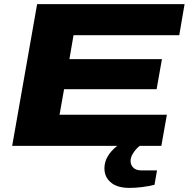

<svg xmlns="http://www.w3.org/2000/svg" viewBox="-20 -708 916 932"><path d="M39.1 0 160.2 -688H876L850.1 -537.1H336.9L316.9 -420.9H766.1L740.2 -274.9H291L269 -150.9H790L763.2 0H658.2Q639.2 15.1 626.5 35.2Q613.8 55.2 613.8 73.2Q613.8 92.8 627.2 106Q640.6 119.1 666 119.1H742.2L730 189Q668 204.1 606.9 204.1Q574.7 204.1 548.6 195.1Q522.5 186 504.6 163.8Q486.8 141.6 486.8 108.9Q486.8 49.8 548.8 0Z"/></svg>

Font: Archivo Expanded ExtraBold
Style: Italic
Weight: 800
Width: 7
Italic angle: -10°
Designer: Hector Gatti
Foundry: Omnibus-Type
Version: Version 2.001